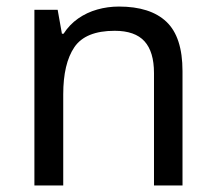

<svg xmlns="http://www.w3.org/2000/svg" viewBox="-20 -566 658 586"><path d="M343 -546Q439 -546 488 -499.5Q537 -453 537 -349V0H450V-343Q450 -408 421 -440Q392 -472 330 -472Q241 -472 207 -422Q173 -372 173 -278V0H85V-536H156L169 -463H174Q192 -491 218.5 -509.5Q245 -528 277 -537Q309 -546 343 -546Z"/></svg>

Font: loriya85
Style: Book
Weight: 400
Designer: Jelle Bosma - Monotype Design Team
Foundry: Monotype Imaging Inc.
Version: Version 2.003